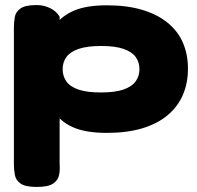

<svg xmlns="http://www.w3.org/2000/svg" viewBox="-20 -519 779 760"><path d="M403 7Q323 7 274.5 -13Q226 -33 201 -68Q176 -103 167.5 -151Q159 -199 159 -254Q159 -301 167.5 -344.5Q176 -388 201 -422.5Q226 -457 274.5 -477.5Q323 -498 403 -498Q483 -498 543 -480Q603 -462 643.5 -429Q684 -396 704 -350Q724 -304 724 -247Q724 -190 704 -143.5Q684 -97 643.5 -63Q603 -29 543 -11Q483 7 403 7ZM126 221Q81 221 62 208Q43 195 39 174Q35 153 35 131V-408Q35 -430 38.5 -451Q42 -472 61 -485.5Q80 -499 125 -499Q154 -499 179 -486.5Q204 -474 216 -453V130Q218 152 214 173Q210 194 190.5 207.5Q171 221 126 221ZM379 -153Q435 -153 468.5 -164.5Q502 -176 517 -197Q532 -218 532 -245Q532 -273 517 -293.5Q502 -314 469 -325.5Q436 -337 380 -337Q325 -337 291.5 -325.5Q258 -314 243 -293.5Q228 -273 228 -245Q228 -218 242.5 -197Q257 -176 290.5 -164.5Q324 -153 379 -153Z"/></svg>

Font: Fredoka Expanded
Style: Bold
Weight: 700
Width: 7
Designer: Ben Nathan
Foundry: Milena B. Brandão, Ben Nathan
Version: Version 2.001